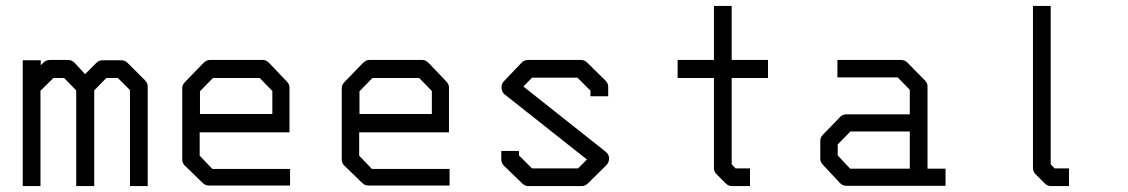

<svg xmlns="http://www.w3.org/2000/svg" viewBox="-20 -679 3820 650"><path d="M299 -373V-49H238V-373L197 -415H161L117 -372V-49H57V-475H118V-458L127 -467Q136 -476 148 -476H210Q223 -476 232 -467L268 -428L306 -466Q315 -475 327 -475H391Q403 -475 412 -466L471 -407Q480 -398 480 -386V-49H420V-374L379 -415H340Z M656 -231V-152L699 -107H962V-51H687Q675 -51 667 -59L605 -119Q597 -127 597 -140V-382Q597 -392 607 -402L668 -465Q679 -476 690 -476H871Q881 -476 892 -465L951 -403Q960 -394 960 -383V-231ZM657 -293H902V-371L859 -415H701L657 -370Z M1196 -231V-152L1239 -107H1502V-51H1227Q1215 -51 1207 -59L1145 -119Q1137 -127 1137 -140V-382Q1137 -392 1147 -402L1208 -465Q1219 -476 1230 -476H1411Q1421 -476 1432 -465L1491 -403Q1500 -394 1500 -383V-231ZM1197 -293H1442V-371L1399 -415H1241L1197 -370Z M1979 -372 1935 -416H1781L1752 -386L2031 -165Q2042 -155.5 2042 -143Q2042 -129 2033 -120L1970 -58Q1961 -49 1949 -49H1769Q1757 -49 1748 -58L1686 -118Q1677 -127 1677 -140V-168H1737V-153L1781 -109H1937L1967 -139L1689 -359Q1679.5 -365.5 1678 -381V-384.5Q1678 -396 1686 -404L1746 -467Q1755 -476 1768 -476H1947Q1959 -476 1968 -467L2030 -406Q2039 -397 2039 -385V-353H1979Z M2457 -123 2470 -109H2519V-49H2458Q2446 -49 2437 -58L2406 -89Q2397 -98 2397 -110V-415H2274V-476H2397V-659H2457V-476H2580V-415H2457Z M3060 -108V-234H2859L2816 -190V-153L2858 -108ZM3120 -108H3181V-50H2845Q2833 -50 2824 -59L2766 -121Q2757 -130 2757 -142V-202Q2757 -214 2766 -223L2825 -284Q2833 -292 2846 -292H3060V-375L3019 -417H2815V-476H3031Q3043 -476 3052 -467L3111 -407Q3120 -398 3120 -387Z M3537 -123 3550 -109H3599V-49H3538Q3526 -49 3517 -58L3486 -89Q3477 -98 3477 -110V-659H3537Z"/></svg>

Font: IBM 3270
Style: Regular
Weight: 400
Monospace: yes
Version: Version 2.3.1